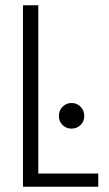

<svg xmlns="http://www.w3.org/2000/svg" viewBox="-20 -707 411 727"><path d="M67 0H352V-50H125V-687H67ZM251 -220Q271 -220 285 -233.5Q299 -247 299 -268Q299 -289 285 -303Q271 -317 251 -317Q231 -317 217 -303Q203 -289 203 -268Q203 -247 217 -233.5Q231 -220 251 -220Z"/></svg>

Font: Secuela Light
Style: Regular
Weight: 300
Designer: Fernando Haro
Foundry: deFharo
Version: Version 1.708